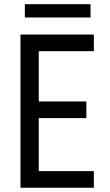

<svg xmlns="http://www.w3.org/2000/svg" viewBox="-20 -882 516 902"><path d="M76.2 0V-719.7H420.9V-641.6H162.1V-405.3H385.7V-327.1H162.1V-78.1H420.9V0ZM96.7 -799.8V-862.3H405.3V-799.8Z"/></svg>

Font: Reddit Sans Condensed
Style: Regular
Weight: 400
Designer: Stephen Hutchings
Foundry: Reddit
Version: Version 1.014